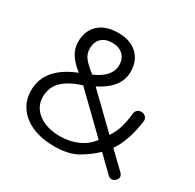

<svg xmlns="http://www.w3.org/2000/svg" viewBox="-156 -880 1075 1060"><g transform="rotate(30 381.5 -350.0)"><path d="M49 -195Q49 -339 229 -410Q187 -442 163.5 -477.5Q140 -513 140 -557Q140 -628 184.5 -669Q229 -710 309 -710Q385 -710 429.5 -669Q474 -628 474 -556Q474 -505 441.5 -463.5Q409 -422 347 -391L547 -197Q573 -238 583.5 -274.5Q594 -311 600 -364Q602 -379 611.5 -387.5Q621 -396 636 -396Q654 -396 664.5 -384Q675 -372 673 -356Q655 -225 601 -146L702 -49Q714 -37 714 -25Q714 -13 702 -1Q692 9 678 9Q668 9 658 1L558 -96Q521 -59 463.5 -24.5Q406 10 313 10Q233 10 173.5 -15.5Q114 -41 81.5 -87.5Q49 -134 49 -195ZM401 -557Q401 -599 375.5 -622.5Q350 -646 307 -646Q263 -646 238.5 -622Q214 -598 214 -558Q214 -523 233.5 -498Q253 -473 298 -438Q401 -483 401 -557ZM509 -144 284 -362Q203 -336 163 -296.5Q123 -257 123 -195Q123 -154 146.5 -122Q170 -90 213 -72Q256 -54 312 -54Q374 -54 425.5 -77Q477 -100 509 -144Z"/></g></svg>

Font: Kodchasan
Style: Regular
Weight: 400
Version: Version 1.000; ttfautohint (v1.6)